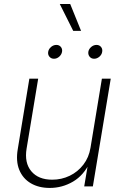

<svg xmlns="http://www.w3.org/2000/svg" viewBox="-20 -927 608 955"><path d="M227.5 7.8Q172.9 7.8 133.3 -15.4Q93.8 -38.6 75.9 -82Q58.1 -125.5 68.4 -185.5L126 -535.6H169.9L112.3 -188Q100.6 -117.2 135.7 -75.2Q170.9 -33.2 239.7 -33.2Q286.1 -33.2 326.7 -52.7Q367.2 -72.3 394.8 -108.2Q422.4 -144 430.2 -192.4L486.8 -535.6H530.8L441.9 0H398.9L419.4 -121.6H428.2Q397 -55.2 343.3 -23.7Q289.6 7.8 227.5 7.8ZM448.2 -634.8Q434.1 -634.8 425.8 -645Q417.5 -655.3 419.4 -669.4Q421.9 -683.6 433.8 -693.6Q445.8 -703.6 460 -703.6Q474.1 -703.6 482.4 -693.6Q490.7 -683.6 488.3 -669.4Q486.3 -655.3 474.4 -645Q462.4 -634.8 448.2 -634.8ZM248.5 -634.8Q234.4 -634.8 225.8 -645Q217.3 -655.3 219.7 -669.4Q222.2 -683.6 234.1 -693.6Q246.1 -703.6 260.3 -703.6Q274.4 -703.6 282.7 -693.6Q291 -683.6 288.6 -669.4Q286.1 -655.3 274.4 -645Q262.7 -634.8 248.5 -634.8ZM344.2 -773.4 277.3 -907.2H329.1L383.3 -773.4Z"/></svg>

Font: Inter 20pt ExtraLight
Style: Italic
Weight: 250
Italic angle: -9.3988°
Version: Version 4.001;git-66647c0bb